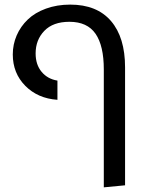

<svg xmlns="http://www.w3.org/2000/svg" viewBox="-20 -598 640 829"><path d="M428.2 210.9V-297.9Q428.2 -400.4 392.6 -452.1Q356.9 -503.9 279.8 -503.9Q209 -503.9 171.4 -464.8Q133.8 -425.8 133.8 -367.2Q133.8 -318.8 159.7 -287.8Q185.5 -256.8 228 -250V-167Q143.1 -172.9 89.1 -227.5Q35.2 -282.2 35.2 -362.8Q35.2 -406.2 52 -445.1Q68.8 -483.9 99.9 -513.7Q130.9 -543.5 178.5 -560.8Q226.1 -578.1 283.2 -578.1Q398.4 -578.1 459.2 -507.3Q520 -436.5 520 -307.1V202.1Z"/></svg>

Font: FiraGO
Style: Regular
Weight: 400
Designer: bBox Type
Foundry: bBox Type GmbH
Version: Version 1.001;PS 001.001;hotconv 1.0.88;makeotf.lib2.5.64775